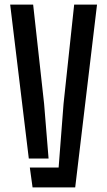

<svg xmlns="http://www.w3.org/2000/svg" viewBox="-20 -820 470 840"><path d="M24.5 -800H125L173 -365.5L192.5 -126.5H106ZM110.5 -87H236.5L258 -365.5L304.5 -800H404.5L309 0H122.5Z"/></svg>

Font: Big Shoulders Stencil Text SemiBold
Style: Regular
Weight: 600
Designer: Patric King
Foundry: XO Type Co
Version: Version 1.000